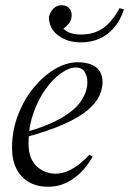

<svg xmlns="http://www.w3.org/2000/svg" viewBox="-20 -702 494 734"><path d="M163 12Q123 12 92 -5Q61 -22 43.5 -55.5Q26 -89 26 -137Q26 -203 49 -262.5Q72 -322 109 -367Q146 -412 190 -438Q234 -464 277 -464Q322 -464 347 -445Q372 -426 372 -388Q372 -362 359.5 -335Q347 -308 314.5 -280.5Q282 -253 223.5 -227Q165 -201 73 -176L69 -194Q162 -220 215.5 -251.5Q269 -283 291.5 -318Q314 -353 314 -388Q314 -411 303.5 -427.5Q293 -444 270 -444Q244 -444 212.5 -421.5Q181 -399 153 -359.5Q125 -320 107 -267.5Q89 -215 89 -154Q89 -96 119.5 -67Q150 -38 193 -38Q218 -38 242.5 -49.5Q267 -61 287.5 -78Q308 -95 322 -111L334 -103Q320 -78 302 -57Q284 -36 262.5 -20.5Q241 -5 216.5 3.5Q192 12 163 12ZM289 -540Q238 -540 202.5 -566.5Q167 -593 167 -638Q173 -658 185 -670Q197 -682 216 -682Q232 -682 243 -672Q254 -662 254 -644Q254 -625 241.5 -610Q229 -595 211 -587L209 -610Q225 -585 244.5 -577.5Q264 -570 289 -570Q342 -570 377 -596.5Q412 -623 437 -671L454 -666Q440 -624 416 -596Q392 -568 360 -554Q328 -540 289 -540Z"/></svg>

Font: Source Serif 4 60pt
Style: Italic
Weight: 400
Italic angle: -12°
Version: Version 4.004;hotconv 1.0.116;makeotfexe 2.5.65601